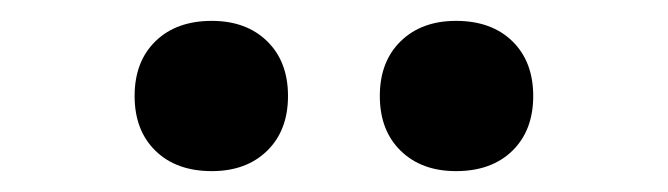

<svg xmlns="http://www.w3.org/2000/svg" viewBox="-20 -806 640 184"><path d="M417 -642Q384 -642 364 -661.5Q344 -681 344 -714Q344 -747 364 -766.5Q384 -786 417 -786Q451 -786 471 -766.5Q491 -747 491 -714Q491 -681 471 -661.5Q451 -642 417 -642ZM183 -642Q149 -642 129 -661.5Q109 -681 109 -714Q109 -747 129 -766.5Q149 -786 183 -786Q216 -786 236 -766.5Q256 -747 256 -714Q256 -681 236 -661.5Q216 -642 183 -642Z"/></svg>

Font: JetBrains Mono NL
Style: Bold
Weight: 700
Monospace: yes
Designer: Philipp Nurullin, Konstantin Bulenkov
Foundry: JetBrains
Version: Version 2.305; ttfautohint (v1.8.4.7-5d5b)